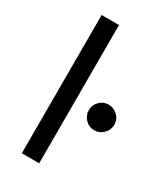

<svg xmlns="http://www.w3.org/2000/svg" viewBox="-194 -859 805 938"><g transform="rotate(30 208.0 -390.0)"><path d="M92 -780H190V0H92ZM341 -418Q312 -418 291 -397Q270 -376 270 -347Q270 -317 291 -295.5Q312 -274 341 -274Q371 -274 392.5 -295.5Q414 -317 414 -347Q414 -376 392.5 -397Q371 -418 341 -418Z"/></g></svg>

Font: Nebula Sans Medium
Style: Regular
Weight: 500
Designer: Paul D. Hunt for Adobe (as Source Sans)
Foundry: Nebula Entertainment & Broadcasting LLC
Version: Version 1.010